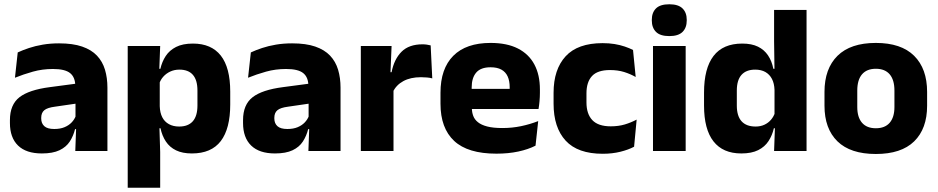

<svg xmlns="http://www.w3.org/2000/svg" viewBox="-20 -707 4394 899"><path d="M332.5 0 337 -123 333.5 -130.5V-284L332.5 -304Q332.5 -345 308.5 -364.5Q284.5 -384 228 -384Q178.5 -384 134 -371.5Q89.5 -359 50 -343L63 -461.5Q86.5 -472.5 115.8 -482.2Q145 -492 180.5 -498Q216 -504 256.5 -504Q321 -504 364.5 -489Q408 -474 434 -446.5Q460 -419 471.5 -380.8Q483 -342.5 483 -296.5V0ZM176 11.5Q102.5 11.5 64.5 -25.5Q26.5 -62.5 26.5 -131V-144.5Q26.5 -217 71.2 -251.8Q116 -286.5 213.5 -299L345.5 -316.5L354.5 -224.5L237.5 -207.5Q202 -203 187.5 -191Q173 -179 173 -155.5V-152Q173 -129.5 187.5 -116.2Q202 -103 234 -103Q262 -103 282.2 -111.5Q302.5 -120 315.5 -133.8Q328.5 -147.5 335 -164.5L356.5 -102.5H331.5Q323.5 -70.5 306.8 -44.5Q290 -18.5 258.5 -3.5Q227 11.5 176 11.5Z M878.5 11.5Q834.5 11.5 804.5 -3Q774.5 -17.5 756.8 -44.2Q739 -71 731.5 -106.5H692L728 -209.5Q729 -179 739.8 -158Q750.5 -137 770.8 -125.8Q791 -114.5 819 -114.5Q861 -114.5 882.8 -139.2Q904.5 -164 904.5 -213V-283Q904.5 -332 883.2 -356.5Q862 -381 820 -381Q796.5 -381 777.2 -372Q758 -363 744.8 -348.2Q731.5 -333.5 725.5 -314.5L690.5 -385H731Q738.5 -418 756 -444.8Q773.5 -471.5 804.5 -487.2Q835.5 -503 883.5 -503Q969.5 -503 1013.8 -446.8Q1058 -390.5 1058 -278V-218Q1058 -104.5 1013.8 -46.5Q969.5 11.5 878.5 11.5ZM578 172V-491.5H730L725 -359L728 -341.5V-152.5L726 -126.5L730 5V172Z M1424 0 1428.5 -123 1425 -130.5V-284L1424 -304Q1424 -345 1400 -364.5Q1376 -384 1319.5 -384Q1270 -384 1225.5 -371.5Q1181 -359 1141.5 -343L1154.5 -461.5Q1178 -472.5 1207.2 -482.2Q1236.5 -492 1272 -498Q1307.5 -504 1348 -504Q1412.5 -504 1456 -489Q1499.5 -474 1525.5 -446.5Q1551.5 -419 1563 -380.8Q1574.5 -342.5 1574.5 -296.5V0ZM1267.5 11.5Q1194 11.5 1156 -25.5Q1118 -62.5 1118 -131V-144.5Q1118 -217 1162.8 -251.8Q1207.5 -286.5 1305 -299L1437 -316.5L1446 -224.5L1329 -207.5Q1293.5 -203 1279 -191Q1264.5 -179 1264.5 -155.5V-152Q1264.5 -129.5 1279 -116.2Q1293.5 -103 1325.5 -103Q1353.5 -103 1373.8 -111.5Q1394 -120 1407 -133.8Q1420 -147.5 1426.5 -164.5L1448 -102.5H1423Q1415 -70.5 1398.2 -44.5Q1381.5 -18.5 1350 -3.5Q1318.5 11.5 1267.5 11.5Z M1819.5 -276 1777.5 -369H1813.5Q1825.5 -430 1860.2 -464.8Q1895 -499.5 1958.5 -499.5Q1969.5 -499.5 1978.8 -498Q1988 -496.5 1996.5 -494.5L2004 -340Q1993.5 -343 1979.5 -344.2Q1965.5 -345.5 1951 -345.5Q1902 -345.5 1868.5 -327.2Q1835 -309 1819.5 -276ZM1669.5 0V-491.5H1813.5L1807 -334.5L1822.5 -332.5V0Z M2304.5 12.5Q2170.5 12.5 2106.5 -47.2Q2042.5 -107 2042.5 -221.5V-272.5Q2042.5 -385.5 2102.5 -445.8Q2162.5 -506 2277 -506Q2354 -506 2405.2 -479.8Q2456.5 -453.5 2482.2 -405Q2508 -356.5 2508 -288.5V-272Q2508 -253 2506.2 -233.2Q2504.5 -213.5 2501.5 -196.5H2363.5Q2365.5 -225.5 2366 -251.2Q2366.5 -277 2366.5 -298Q2366.5 -328.5 2357 -349.2Q2347.5 -370 2327.8 -381Q2308 -392 2277 -392Q2231 -392 2209.8 -367.2Q2188.5 -342.5 2188.5 -297V-252L2189.5 -235.5V-200.5Q2189.5 -181.5 2195.8 -164.5Q2202 -147.5 2217.8 -134.8Q2233.5 -122 2261.2 -114.8Q2289 -107.5 2332 -107.5Q2377.5 -107.5 2419.5 -116.2Q2461.5 -125 2500 -140L2487.5 -25Q2453.5 -7.5 2407 2.5Q2360.5 12.5 2304.5 12.5ZM2123.5 -196.5V-291H2470.5V-196.5Z M2802 13Q2685 13 2628.5 -48.5Q2572 -110 2572 -221.5V-272.5Q2572 -382 2628.5 -443.5Q2685 -505 2801.5 -505Q2831.5 -505 2857.5 -500.8Q2883.5 -496.5 2905.5 -489Q2927.5 -481.5 2944 -473L2956.5 -346.5Q2932 -360.5 2902.5 -369.8Q2873 -379 2836 -379Q2778 -379 2752 -351Q2726 -323 2726 -270V-227.5Q2726 -173.5 2753.5 -144.5Q2781 -115.5 2839.5 -115.5Q2876 -115.5 2905.2 -124.2Q2934.5 -133 2961 -147L2949 -20Q2923 -6 2885 3.5Q2847 13 2802 13Z M3037.5 0V-491.5H3190.5V0ZM3114 -538Q3071 -538 3051.5 -557.8Q3032 -577.5 3032 -611V-614.5Q3032 -648 3051.5 -667.5Q3071 -687 3114 -687Q3156 -687 3175.8 -667.5Q3195.5 -648 3195.5 -614.5V-611Q3195.5 -577 3175.8 -557.5Q3156 -538 3114 -538Z M3451 11.5Q3365 11.5 3320.8 -45Q3276.5 -101.5 3276.5 -213V-273.5Q3276.5 -387 3321 -445Q3365.5 -503 3455.5 -503Q3499.5 -503 3529 -488.5Q3558.5 -474 3576.2 -447.5Q3594 -421 3601 -385H3642.5L3606.5 -286Q3605.5 -316.5 3594.5 -337.5Q3583.5 -358.5 3563.8 -369.8Q3544 -381 3516 -381Q3474 -381 3452 -356.5Q3430 -332 3430 -283V-212.5Q3430 -164 3452.2 -139.2Q3474.5 -114.5 3518 -114.5Q3541 -114.5 3559.2 -123Q3577.5 -131.5 3590.2 -146.5Q3603 -161.5 3609 -180.5L3646.5 -106.5H3603.5Q3596 -73.5 3578.5 -46.5Q3561 -19.5 3530 -4Q3499 11.5 3451 11.5ZM3604.5 0 3609 -124.5 3606.5 -150.5V-349.5V-371L3604.5 -513.5V-660.5H3756.5V0Z M4081 14Q3962 14 3901.2 -45.2Q3840.5 -104.5 3840.5 -212V-276.5Q3840.5 -385.5 3901.5 -445.8Q3962.5 -506 4081 -506Q4199.5 -506 4260.2 -445.8Q4321 -385.5 4321 -276.5V-212Q4321 -104.5 4260.5 -45.2Q4200 14 4081 14ZM4081 -106.5Q4123.5 -106.5 4145.8 -132.2Q4168 -158 4168 -205.5V-283Q4168 -333 4145.8 -359Q4123.5 -385 4081 -385Q4038.5 -385 4016.2 -359Q3994 -333 3994 -283V-205.5Q3994 -158 4016.2 -132.2Q4038.5 -106.5 4081 -106.5Z"/></svg>

Font: Anek Telugu
Style: Bold
Weight: 700
Designer: Omkar Bhoir (Telugu), Yesha Goshar (Latin)
Foundry: Ek Type
Version: Version 1.003